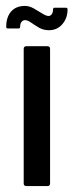

<svg xmlns="http://www.w3.org/2000/svg" viewBox="-20 -628 249 648"><path d="M149 -9Q149 0 140 0H69Q60 0 60 -9V-463Q60 -472 69 -472H140Q149 -472 149 -463ZM6 -532Q1 -532 1 -538Q1 -570 17.5 -589Q34 -608 64 -608Q79 -608 94 -599.5Q109 -591 122.5 -582.5Q136 -574 144 -574Q150 -574 154.5 -580Q159 -586 159 -595Q159 -602 164 -602H202Q208 -602 208 -596Q208 -567 190.5 -546.5Q173 -526 145 -526Q126 -526 111 -535Q96 -544 84.5 -552Q73 -560 65 -560Q57 -560 52.5 -554Q48 -548 48 -538Q48 -532 43 -532Z"/></svg>

Font: Glory Medium
Style: Regular
Weight: 500
Designer: Robert Leuschke
Foundry: Robert Leuschke
Version: Version 1.011